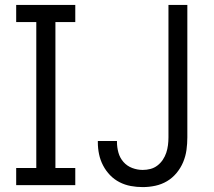

<svg xmlns="http://www.w3.org/2000/svg" viewBox="-20 -755 873 783"><path d="M287 0H46V-70H128V-665H46V-735H287V-665H206V-70H287ZM562 8Q537 8 513 3.5Q489 -1 467.5 -12Q446 -23 429 -40.5Q412 -58 400.5 -80Q389 -102 384 -126Q379 -150 379 -174V-180H457V-176Q457 -154 463 -132.5Q469 -111 483.5 -94.5Q498 -78 519 -70Q540 -62 562 -62Q578 -62 593.5 -66Q609 -70 622 -80Q635 -90 644 -103.5Q653 -117 658 -132Q663 -147 665 -163Q667 -179 667 -195V-735H744V-195Q744 -169 740.5 -143.5Q737 -118 727 -94Q717 -70 700 -49.5Q683 -29 661 -16Q639 -3 613.5 2.5Q588 8 562 8Z"/></svg>

Font: Huly
Style: Regular
Weight: 400
Designer: Belleve Invis
Foundry: Belleve Invis
Version: Version 33.2.5; ttfautohint (v1.8.4)